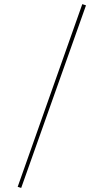

<svg xmlns="http://www.w3.org/2000/svg" viewBox="-20 -818 478 933"><path d="M379.9 -797.9 397.9 -792 83 95.2 65.9 89.8Z"/></svg>

Font: Fira Sans Compressed Thin
Style: Italic
Weight: 100
Width: 3
Italic angle: -8°
Designer: Carrois Corporate & Edenspiekermann AG
Foundry: Carrois Corporate GbR & Edenspiekermann AG
Version: Version 4.203;PS 004.203;hotconv 1.0.88;makeotf.lib2.5.64775